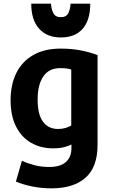

<svg xmlns="http://www.w3.org/2000/svg" viewBox="-20 -815 617 1051"><path d="M313 -610Q391 -610 432.5 -657.5Q474 -705 474 -795H366Q365 -765 354 -743Q343 -721 313 -721Q283 -721 272 -743Q261 -765 259 -795H151Q151 -706 194 -658Q237 -610 313 -610ZM514 -22V-513Q480 -527 427.5 -538Q375 -549 312 -549Q224 -549 162.5 -514Q101 -479 69.5 -415.5Q38 -352 38 -266Q38 -182 67.5 -123Q97 -64 150 -33.5Q203 -3 271 -3Q309 -3 335 -10.5Q361 -18 371 -24V-4Q371 45 340.5 72Q310 99 250 99Q205 99 167.5 89Q130 79 100 65L67 179Q105 195 155.5 205.5Q206 216 262 216Q382 216 448 158Q514 100 514 -22ZM370 -128Q357 -120 338.5 -114.5Q320 -109 298 -109Q245 -109 215.5 -148.5Q186 -188 186 -270Q186 -351 217 -396.5Q248 -442 309 -442Q351 -442 370 -434Z"/></svg>

Font: Repo Bold
Style: Bold
Weight: 700
Designer: Stefan Peev
Foundry: Context Ltd
Version: Version 1.502